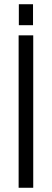

<svg xmlns="http://www.w3.org/2000/svg" viewBox="-20 -887 245 907"><path d="M68 -720H137V0H68ZM69 -867H136V-768H69Z"/></svg>

Font: Aspekta 300
Style: Regular
Weight: 300
Designer: Ivo Dolenc
Version: Version 2.000